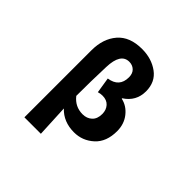

<svg xmlns="http://www.w3.org/2000/svg" viewBox="-241 -1046 1482 1482"><g transform="rotate(45 500.0 -305.0)"><path d="M225.6 202.1V-529.3Q225.6 -656.2 293.5 -734.9Q361.3 -813.5 495.1 -813.5Q599.6 -813.5 673.8 -759.3Q748 -705.1 748 -603.5Q748 -495.1 655.3 -435.5V-430.7Q719.7 -417 763.7 -361.3Q807.6 -305.7 807.6 -228.5Q807.6 -111.3 738.8 -48.8Q669.9 13.7 578.1 13.7Q462.9 13.7 392.6 -61.5Q397.5 34.2 405.3 202.1ZM526.4 -131.8Q572.3 -131.8 602.5 -159.7Q632.8 -187.5 632.8 -241.2Q632.8 -285.2 606.9 -314Q581.1 -342.8 534.2 -342.8Q511.7 -342.8 489.3 -335.9L468.8 -464.8Q578.1 -480.5 578.1 -586.9Q578.1 -628.9 554.2 -651.4Q530.3 -673.8 495.1 -673.8Q402.3 -673.8 397.5 -518.6Q391.6 -357.4 391.6 -198.2Q443.4 -131.8 526.4 -131.8Z"/></g></svg>

Font: Gen Shin Gothic Monospace Heavy
Style: Bold
Weight: 800
Designer: [Source Han Sans]
Ryoko NISHIZUKA  (kana & ideographs); Paul D. Hunt (Latin, Greek & Cyrillic); Wenlong ZHANG  (bopomofo
Version: Version 1.002.20150607